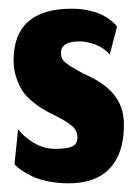

<svg xmlns="http://www.w3.org/2000/svg" viewBox="-20 -415 318 442"><path d="M138.7 7Q200.3 7 232.8 -27.5Q265.3 -62 265.3 -128Q265.3 -168.7 242.5 -197Q219.7 -225.3 171 -246Q166.3 -249 157.2 -253.8Q148 -258.7 142.8 -262Q137.7 -265.3 131.7 -270Q125.7 -274.7 123 -280.3Q120.3 -286 120.3 -293Q120.3 -319.7 163 -319.7Q180.7 -319.7 200.2 -312.2Q219.7 -304.7 232.7 -289.3L249.3 -353.7Q248.3 -355.3 246 -358.2Q243.7 -361 234.8 -368.2Q226 -375.3 215.3 -380.7Q204.7 -386 185.8 -390.5Q167 -395 145.7 -395Q11.3 -395 11.3 -276Q11.3 -254 18 -234.8Q24.7 -215.7 33.3 -203.5Q42 -191.3 55.8 -180.2Q69.7 -169 78 -164.2Q86.3 -159.3 98.3 -153.3Q131.3 -137.3 144.8 -126Q158.3 -114.7 158.3 -98.7Q158.3 -83.7 146.5 -78Q134.7 -72.3 108 -72.3Q81.3 -72.3 58.3 -85.8Q35.3 -99.3 21.7 -117.7L13.3 -36.7Q19.7 -30 29.2 -23.3Q38.7 -16.7 53.7 -9.3Q68.7 -2 90.8 2.5Q113 7 138.7 7Z"/></svg>

Font: Jomhuria
Style: Regular
Weight: 400
Designer: Arabic design by Kourosh Beigpour, Latin design by Eben Sorkin, engineering by Lasse Fister and Khaled Hosney
Version: Version 1.0000